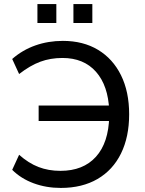

<svg xmlns="http://www.w3.org/2000/svg" viewBox="-20 -915 714 944"><path d="M279 9Q207 9 145 -14Q83 -37 40 -80L74 -154Q120 -113 169 -94Q218 -75 277 -75Q389 -75 451.5 -144Q514 -213 517 -342L548 -320H170V-396H546L517 -372Q512 -494 452 -562Q392 -630 287 -630Q228 -630 178 -611.5Q128 -593 74 -551L40 -625Q90 -669 153.5 -691.5Q217 -714 289 -714Q389 -714 462 -670Q535 -626 575 -545Q615 -464 615 -353Q615 -242 575 -160.5Q535 -79 459.5 -35Q384 9 279 9ZM341 -802V-895H434V-802ZM164 -802V-895H257V-802Z"/></svg>

Font: Nunito Sans 12pt Medium
Style: Regular
Weight: 500
Designer: Vernon Adams
Foundry: Vernon Adams
Version: Version 3.101;gftools[0.9.27]